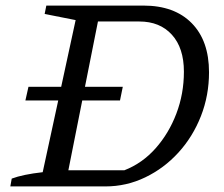

<svg xmlns="http://www.w3.org/2000/svg" viewBox="-20 -668 803 688"><path d="M494 -648Q605 -648 667 -585Q729 -522 729 -409Q729 -326 700 -252Q671 -178 619.5 -121.5Q568 -65 500.5 -32.5Q433 0 358 0H17L22 -28Q62 -43 133 -51L251 -596L140 -618L146 -648ZM426 -58Q490 -83 537.5 -136.5Q585 -190 612 -261Q639 -332 639 -411Q639 -496 596 -543.5Q553 -591 479 -591H331L225 -58ZM82 -357H420L410 -308H71Z"/></svg>

Font: Piazzolla SC
Style: Italic
Weight: 400
Italic angle: -11.3°
Designer: Juan Pablo del Peral
Foundry: Huerta Tipografica
Version: Version 1.330